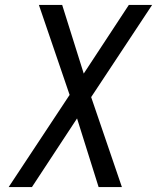

<svg xmlns="http://www.w3.org/2000/svg" viewBox="-20 -755 640 775"><path d="M15 0 261 -372 137 -735H231L318 -458L500 -735H594L348 -363L472 0H378L291 -277L109 0Z"/></svg>

Font: Iosevka SS04 Extended
Style: Italic
Weight: 400
Width: 7
Italic angle: -9°
Monospace: yes
Designer: Belleve Invis
Foundry: Belleve Invis
Version: Version 19.0.0; ttfautohint (v1.8.4)